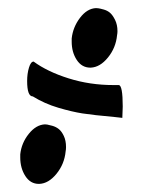

<svg xmlns="http://www.w3.org/2000/svg" viewBox="-20 -549 392 474"><path d="M91 -242Q93 -242 96.5 -241.5Q100 -241 109 -238.5Q118 -236 125 -230.5Q132 -225 137.5 -213.5Q143 -202 143 -186Q143 -180 142 -175Q139 -144 119.5 -120Q100 -96 77 -95Q77 -95 76 -95Q55 -95 42.5 -114.5Q30 -134 30 -160Q30 -164 30 -168Q33 -196 51 -218.5Q69 -241 91 -242ZM217 -529Q219 -529 223 -528.5Q227 -528 236 -525.5Q245 -523 251.5 -517.5Q258 -512 264 -500Q270 -488 270 -472Q270 -467 269 -462Q266 -431 246.5 -407Q227 -383 204 -382Q204 -382 203 -382Q182 -382 169.5 -401Q157 -420 157 -446Q157 -450 157 -454Q160 -482 177.5 -505Q195 -528 217 -529ZM63 -397Q97 -372 149.5 -355.5Q202 -339 260 -339Q262 -339 266.5 -339Q271 -339 273 -339Q283 -339 283 -286L282 -258Q276 -259 264 -260Q209 -265 183.5 -269Q158 -273 124 -283Q90 -293 61 -311Q47 -311 47 -349Q47 -367 51.5 -382Q56 -397 63 -397Z"/></svg>

Font: Vervelle
Style: Script
Weight: 400
Monospace: yes
Designer: Nur Solikh
Foundry: Astageni Type
Version: Version 1.0